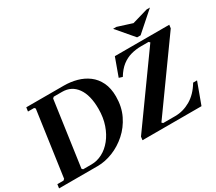

<svg xmlns="http://www.w3.org/2000/svg" viewBox="-153 -1172 1672 1485"><g transform="rotate(-30 682.5 -430.0)"><path d="M426 -670Q486 -670 541 -655Q596 -640 639.5 -607.5Q683 -575 708.5 -522.5Q734 -470 734 -396Q734 -304 698.5 -231Q663 -158 605 -106.5Q547 -55 478 -27.5Q409 0 342 0H-3L2 -35H57L68 -45L150 -625L141 -635H86L91 -670ZM307 -35Q357 -35 404 -59.5Q451 -84 488 -130Q525 -176 547 -239.5Q569 -303 569 -381Q569 -503 521.5 -569Q474 -635 391 -635H316L305 -625L223 -45L232 -35ZM742 0 746 -30 1173 -625 1163 -635H1097Q1049 -635 1005.5 -623Q962 -611 924.5 -582Q887 -553 855 -500L824 -510L882 -670H1368L1364 -640L937 -45L947 -35H1054Q1126 -35 1191.5 -73Q1257 -111 1304 -190H1339L1269 0ZM1275 -860H1305L1135 -710H1104L976 -860H1006L1135 -819Z"/></g></svg>

Font: Brygada 1918
Style: Bold Italic
Weight: 700
Italic angle: -8°
Designer: Mateusz Machalski | Borys Kosmynka | Przemek Hoffer
Foundry: NIEPODLEGLA 2018
Version: Version 3.006